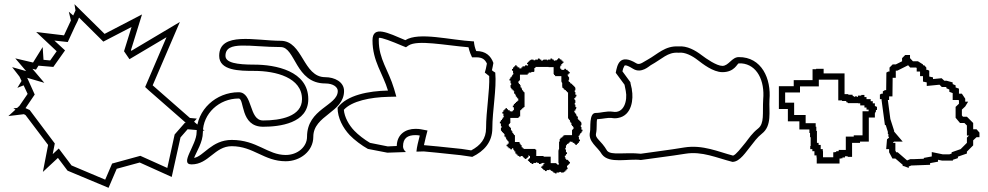

<svg xmlns="http://www.w3.org/2000/svg" viewBox="-20 -816 4724 918"><path d="M20 -261 94 -270 102 -266 210 -123 185 6 257 -61 303 0 499 82 538 -9 648 -39 801 30 843 -159 877 -198 958 -191 908 -234 921 -249 888 -252 710 -408 840 -711 608 -573 606 -576 659 -747 480 -654 336 -796 341 -766 330 -742 309 -760 319 -718 286 -647 153 -663 251 -571 220 -527 188 -530 184 -591 138 -517 53 -537 105 -476 38 -495 73 -450 83 -429 63 -396 93 -408 112 -367 73 -310 62 -300 44 -298 54 -292ZM351 -715 357 -730 358 -732 474 -617 609 -687 573 -571 599 -533 776 -638 674 -400 690 -385C748 -334 809 -281 866 -231L868 -229H864L815 -173L780 -13L651 -71L516 -34L483 43L322 -25L261 -106L232 -79L242 -130L122 -290L102 -299L146 -364L110 -444L192 -420L135 -487L152 -483L164 -502L235 -496L291 -575L240 -622L304 -615L340 -693Z M896 -30C978 -30 1006 -117 1088 -117C1192 -117 1242 -45 1346 -45C1415 -45 1478 -93 1478 -162C1478 -265 1625 -278 1625 -381C1625 -425 1579 -447 1535 -447C1428 -447 1429 -621 1322 -621C1204 -621 1028 -667 1028 -549C1028 -478 1125 -477 1196 -477C1299 -477 1424 -445 1424 -342C1424 -259 1321 -240 1238 -240C1168 -240 1191 -375 1121 -375C1013 -375 920 -291 920 -183C920 -123 836 -30 896 -30ZM908 -61C919 -90 950 -136 950 -183C950 -273 1028 -345 1121 -345C1150 -345 1127 -210 1238 -210C1316 -210 1454 -226 1454 -342C1454 -477 1297 -507 1196 -507C1112 -507 1058 -516 1058 -549C1058 -624 1177 -591 1322 -591C1393 -591 1392 -417 1535 -417C1574 -417 1595 -399 1595 -381C1595 -310 1448 -297 1448 -162C1448 -114 1403 -75 1346 -75C1259 -75 1209 -147 1088 -147C992 -147 953 -68 908 -61Z M1594 -301C1594 -252 1620 -204 1652 -170C1674 -147 1710 -120 1739 -104L1832 -86L1921 -89C1912 -97 1907 -106 1907 -116C1907 -155 1928 -170 1967 -170C1975 -170 1981 -169 1987 -168C1980 -140 1973 -114 1971 -91L2006 -92L2069 -86L2183 -74L2238 -66C2294 -93 2334 -136 2334 -203C2334 -286 2355 -392 2348 -469C2342 -472 2337 -476 2332 -480C2335 -492 2337 -504 2339 -515C2327 -549 2302 -572 2257 -572C2251 -586 2247 -602 2246 -618C2131 -624 1984 -665 1918 -624C1835 -659 1761 -697 1761 -623C1761 -523 1811 -464 1835 -383C1743 -381 1639 -362 1594 -301ZM1624 -291C1662 -333 1751 -351 1836 -353L1875 -354L1864 -392C1837 -482 1791 -533 1791 -623C1791 -630 1791 -633 1792 -635C1805 -637 1852 -619 1906 -596L1921 -590L1934 -599C1978 -626 2104 -600 2220 -590C2223 -578 2225 -570 2229 -560L2237 -542H2257C2287 -542 2299 -531 2308 -512C2306 -503 2305 -495 2303 -487L2298 -469L2313 -457C2315 -456 2318 -453 2319 -452C2322 -382 2304 -285 2304 -203C2304 -153 2278 -121 2233 -97L2187 -104L2072 -116L2007 -122C2010 -134 2013 -147 2016 -161L2024 -192L1992 -198C1986 -199 1978 -200 1967 -200C1918 -200 1878 -173 1877 -118L1834 -116L1749 -133C1723 -148 1692 -172 1674 -191C1648 -218 1627 -256 1624 -291Z M2370 -226H2375V-213H2378V-205H2375V-192H2377V-189H2380V-184H2385V-179H2390V-174H2393V-171H2392V-163H2397V-158H2400V-150H2403V-148H2405V-145H2407V-142H2408V-141H2409V-140H2412V-129H2407V-124H2402V-117H2407V-112H2412V-107H2419V-105H2420V-102H2428V-107H2434V-100H2437V-98H2439V-92H2444V-82H2449V-77H2454V-72H2458V-70H2462V-67H2470V-70H2479V-66H2482V-64H2484V-61H2488V-59H2489V-56H2497V-59H2498V-61H2502V-64H2505V-66H2507V-74H2509V-72H2510V-71H2511V-70H2514V-59H2509V-54H2504V-47H2509V-42H2514V-37H2521V-35H2522V-32H2530V-37H2543V-40H2549V-37H2556V-35H2557V-32H2565V-34H2570V-36H2573V-37H2583V-33H2578V-25H2573V-20H2568V-13H2573V-8H2578V-3H2585V-1H2586V2H2594V-3H2607V-6H2609V-4H2612V-2H2614V1H2620V4H2625V9H2631V11H2633V13H2640V14H2641V9H2654V6H2662V9H2675V7H2678V4H2683V-1H2688V-6H2691V-7H2693V-9H2694V-15H2691V-24H2695V-27H2697V-29H2700V-33H2702V-34H2705V-42H2702V-43H2700V-47H2697V-50H2695V-52H2687V-57H2683V-65H2680V-67H2681V-72H2686V-78H2688V-80H2691V-88H2686V-101H2683V-109H2686V-121H2689V-123H2690V-125H2691V-128H2698V-133H2703V-138H2708V-140H2710V-138H2718V-133H2726V-128H2731V-123H2738V-128H2743V-133H2748V-140H2750V-141H2753V-149H2748V-162H2745V-164H2747V-167H2749V-169H2752V-175H2755V-180H2760V-186H2762V-188H2765V-196H2760V-209H2757V-217H2760V-230H2758V-233H2755V-238H2750V-243H2745V-248H2742V-251H2743V-259H2738V-264H2735V-272H2732V-274H2730V-277H2728V-280H2727V-281H2726V-287H2731V-293H2733V-295H2734V-298H2736V-303H2733V-305H2731V-316H2728V-324H2731V-337H2729V-340H2726V-347H2731V-353H2733V-355H2736V-363H2731V-376H2728V-384H2731V-397H2729V-400H2726V-405H2721V-410H2716V-415H2711V-418H2706V-423H2704V-424H2702V-425H2701V-426H2699V-432H2698V-434H2701V-447H2699V-450H2696V-455H2694V-460H2699V-465H2704V-472H2699V-477H2694V-482H2687V-484H2686V-487H2678V-482H2664V-487H2659V-492H2657V-494H2659V-502H2664V-510H2669V-515H2674V-522H2669V-527H2664V-532H2657V-534H2656V-537H2648V-532H2643V-528H2635V-526H2634V-525H2633V-526H2628V-531H2622V-533H2620V-536H2612V-531H2599V-528H2595V-531H2578V-529H2575V-526H2568V-531H2562V-533H2560V-536H2552V-531H2539V-528H2531V-531H2518V-529H2515V-526H2510V-521H2505V-516H2500V-509H2505V-504H2503V-502H2499V-504H2491V-501H2490V-499H2478V-494H2473V-489H2463V-494H2455V-499H2450V-504H2443V-499H2438V-494H2433V-487H2431V-486H2428V-478H2433V-465H2436V-463H2434V-460H2432V-458H2429V-452H2426V-447H2421V-441H2419V-439H2416V-431H2421V-418H2424V-410H2421V-397H2423V-394H2426V-389H2431V-384H2436V-379H2439V-376H2438V-368H2443V-363H2446V-355H2449V-353H2451V-350H2453V-347H2454V-346H2455V-345H2458V-334H2453V-329H2447V-324H2442V-319H2437V-312H2435V-311H2432V-303H2437V-289H2432V-284H2427V-282H2425V-284H2417V-289H2409V-294H2404V-299H2397V-294H2392V-289H2387V-282H2385V-281H2382V-273H2387V-260H2390V-258H2388V-255H2386V-253H2383V-247H2380V-242H2375V-236H2373V-234H2370ZM2613 -67H2579V-70H2544V-72C2544 -73 2544 -69 2544 -70V-100H2541V-101H2540V-102H2539V-104H2484V-107H2479V-112H2474V-122H2469V-128H2467V-130H2464V-137H2442V-170H2439V-171H2438V-172H2437V-175H2435V-178H2433V-180H2430V-188H2427V-193H2423V-204H2420V-209H2415V-214L2410 -217H2413V-223H2416V-225H2418V-228H2420V-252H2457V-254H2462V-259H2467V-289H2472V-294H2477V-299H2483V-304H2488V-375H2485V-376H2484V-377H2483V-380H2481V-383H2479V-385H2476V-393H2473V-398H2469V-409H2466V-414H2461V-419L2456 -422H2459V-428H2462V-430H2464V-433H2466V-459H2503V-464H2508V-469H2520V-471H2521V-472H2533V-474H2535V-491H2540V-496H2603V-495H2627V-462H2629V-457H2634V-452H2664V-425H2666V-420H2668V-402H2669V-396H2671V-395H2672V-394H2674V-393H2676V-388H2681V-385H2686V-380H2691V-375H2696V-251H2697V-250H2698V-247H2700V-244H2702V-242H2705V-234H2708V-229H2712V-218H2715V-213H2720V-208L2725 -205H2722V-199H2719V-197H2717V-194H2715V-170H2678V-168H2673V-163H2668V-158H2661V-155H2660V-153H2659V-151H2656V-139H2653V-102H2651V-97H2650V-35H2653L2650 -26V-29H2644V-32H2642V-34H2639V-36H2613Z M2801 -186C2790 -138 2837 -115 2858 -78C2893 -31 2984 -59 3044 -51C3111 -61 3177 -68 3257 -81C3337 -94 3407 -61 3482 -42C3518 -42 3548 -92 3569 -117C3585 -137 3599 -158 3623 -177C3672 -215 3656 -283 3659 -339C3668 -439 3622 -544 3512 -543C3479 -543 3464 -501 3434 -501C3406 -501 3356 -536 3335 -552C3305 -575 3265 -598 3224 -594C3160 -598 3124 -557 3077 -531C3059 -522 3039 -503 3023 -513C2941 -563 2931 -504 2924 -468L2966 -411C2966 -411 2971 -384 2972 -381C2981 -336 2964 -271 2909 -282C2879 -286 2855 -276 2828 -276C2795 -276 2805 -203 2801 -186ZM2830 -179C2835 -202 2831 -230 2835 -246C2868 -248 2885 -254 2904 -252C2915 -250 2925 -250 2935 -252C3003 -264 3009 -345 3001 -387V-389V-390C2999 -397 2995 -416 2995 -416L2994 -423L2956 -475C2958 -486 2961 -493 2964 -498C2965 -500 2964 -514 3007 -487C3047 -462 3086 -502 3091 -504C3147 -535 3172 -567 3222 -564H3225H3227C3255 -567 3289 -550 3317 -528C3338 -512 3389 -471 3434 -471C3493 -471 3505 -513 3512 -513H3525C3600 -507 3637 -430 3629 -341C3625 -273 3636 -226 3604 -201C3576 -179 3560 -154 3546 -136C3522 -107 3499 -76 3485 -72C3415 -90 3341 -125 3252 -111C3175 -98 3110 -91 3044 -81C2966 -89 2903 -72 2883 -95C2852 -148 2824 -153 2830 -179Z M3704 -295H3747V-236H3802V-197H3850V-180H3853V-160H3856V-118H3854V-103H3864V-93H3874V-73H3884V-63H3885V-34H3994V-53V-58H4001V-59H4008V-63H4020V-69H4033V-66H4054V-133H4092V-139H4134V-254H4163V-275H4165V-281H4168V-290H4173V-306H4167V-309H4163V-322H4153V-332H4143V-342H4123V-352H4113V-362H4098V-359H4082V-353H4076V-356H4069V-353H4064V-356H4058V-359H4056V-363H4036V-366H4018V-465H3918V-487H3882V-485H3865V-433H3775V-404H3704ZM4034 -323H4083V-322H4093V-312H4113V-302H4123V-292H4133V-284H4104V-169H4062V-163H4024V-99H3990V-93H3978V-89H3971V-88H3964V-64H3915V-93H3914V-103H3904V-123H3894V-133H3886V-190H3883V-210H3880V-227H3832V-266H3777V-325H3734V-374H3805V-403H3895V-435H3988V-336H4006V-333H4026V-329H4028V-326H4034Z M4187 -342H4195V-337L4211 -218H4215L4225 -186V-176L4231 -169H4225L4231 -158L4221 -150L4217 -103H4231V-88L4247 -58H4261L4296 -28V-22H4301L4325 -13V-20L4338 -25H4347L4427 -28V-36L4465 -43V-52L4485 -48H4536V-52L4560 -60V-67L4603 -82V-91L4633 -121V-145L4649 -160H4663V-182L4649 -198H4633V-228L4603 -258H4584L4579 -264V-292L4595 -307L4609 -330H4595V-344L4579 -368H4565V-392L4549 -398V-408L4535 -414V-422L4506 -430H4495L4482 -442L4441 -438V-446L4423 -450V-478L4415 -482H4409V-493L4399 -504H4393V-508L4369 -523H4345L4331 -538V-553H4308L4293 -538V-523L4263 -508H4248L4233 -493V-474H4227L4218 -469L4217 -385H4211L4201 -379V-368H4195L4187 -364ZM4225 -338H4231V-355H4247L4248 -444H4263V-478H4270L4322 -504L4323 -503L4332 -493H4360L4363 -491V-474H4379V-452H4393V-426L4411 -422V-405L4472 -411L4483 -400H4502L4505 -399V-394L4519 -388V-377L4535 -371V-338H4563L4565 -335V-320L4549 -305V-253L4570 -228H4591L4603 -216V-168H4614C4613 -167 4613 -168 4612 -167L4603 -158V-133L4573 -103C4565 -100 4558 -98 4550 -95L4530 -88V-82L4519 -78H4488L4435 -89V-68L4397 -61V-57L4346 -55H4332L4317 -49L4272 -88H4265L4261 -96V-133H4250V-135L4255 -139H4296L4255 -187V-191L4237 -247Z"/></svg>

Font: Camosport
Style: Oln
Weight: 400
Version: Version 001.000